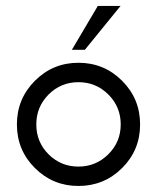

<svg xmlns="http://www.w3.org/2000/svg" viewBox="-20 -615 526 643"><path d="M220.7 -448.2 307.6 -595.2H383.8L264.2 -448.2ZM242.7 7.8Q157.2 7.8 96.9 -52.2Q36.6 -112.3 36.6 -198.2Q36.6 -284.2 96.9 -344.5Q157.2 -404.8 242.7 -404.8Q328.6 -404.8 388.9 -344.5Q449.2 -284.2 449.2 -198.2Q449.2 -112.3 388.9 -52.2Q328.6 7.8 242.7 7.8ZM384.3 -198.2Q384.3 -257.3 342.8 -298.6Q301.3 -339.8 242.7 -339.8Q184.1 -339.8 142.8 -298.6Q101.6 -257.3 101.6 -198.2Q101.6 -139.2 142.8 -98.1Q184.1 -57.1 242.7 -57.1Q301.3 -57.1 342.8 -98.4Q384.3 -139.6 384.3 -198.2Z"/></svg>

Font: Now
Style: Regular
Weight: 400
Designer: Alfredo Marco Pradil
Foundry: Alfredo Marco Pradil
Version: Version 1.200;hotconv 1.0.109;makeotfexe 2.5.65596